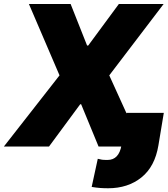

<svg xmlns="http://www.w3.org/2000/svg" viewBox="-47 -748 856 980"><path d="M313.5 -727.5 397.5 -515.6H403.3L559.6 -727.5H788.1L510.7 -363.3L675.8 0H456.1L367.2 -215.8H362.3L203.1 0H-27.3L256.8 -363.3L100.6 -727.5ZM599.6 -171.9H789.1L761.7 -6.8Q743.7 102.5 674.8 157.7Q606 212.9 504.9 212.9Q482.4 212.9 463.4 211.4Q444.3 210 420.9 206.1L452.1 62.5Q464.8 65.9 473.4 67.1Q481.9 68.4 502 68.4Q560.1 68.4 573.2 -6.8Z"/></svg>

Font: Inter Tight Black
Style: Italic
Weight: 900
Italic angle: -9.39999°
Designer: Rasmus Andersson
Foundry: rsms
Version: Version 3.004; ttfautohint (v1.8.4.7-5d5b)